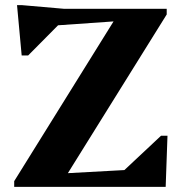

<svg xmlns="http://www.w3.org/2000/svg" viewBox="-20 -724 704 744"><path d="M35 0V-22L420 -641L205 -626L89 -509H64L46 -704H66L227 -690H626V-668L243 -53L462 -65L604 -198H629L622 0Z"/></svg>

Font: Platypi
Style: Bold
Weight: 700
Designer: David Sargent
Foundry: Bolt Cutter Type
Version: Version 1.200; ttfautohint (v1.8.4.7-5d5b)